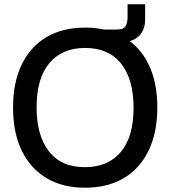

<svg xmlns="http://www.w3.org/2000/svg" viewBox="-20 -867 796 897"><path d="M377 10Q272 10 197 -35Q122 -80 81.5 -163.5Q41 -247 41 -364Q41 -482 81.5 -565.5Q122 -649 197 -693.5Q272 -738 377 -738Q483 -738 558.5 -693.5Q634 -649 674.5 -565.5Q715 -482 715 -365Q715 -248 674.5 -164Q634 -80 558.5 -35Q483 10 377 10ZM377 -86Q484 -86 544 -156.5Q604 -227 604 -364Q604 -496 546 -569.5Q488 -643 377 -643Q271 -643 211 -572.5Q151 -502 151 -365Q151 -234 208.5 -160Q266 -86 377 -86ZM466 -729H525Q558 -729 567 -745Q576 -761 576 -788V-847H658V-777Q658 -727 629.5 -699Q601 -671 552 -671H466Z"/></svg>

Font: BDO Grotesk
Style: Regular
Weight: 400
Designer: Deni Anggara
Foundry: Lokal Container
Version: Version 2.000